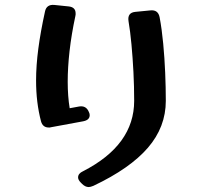

<svg xmlns="http://www.w3.org/2000/svg" viewBox="-20 -717 799 777"><path d="M300 -286Q329 -291 340 -263Q343 -257 343 -251Q343 -231 316 -226L186 -202Q184 -201 181.5 -201Q179 -201 177 -201Q153 -201 146 -226Q136 -264 131 -305Q126 -346 126 -391Q126 -451 135 -519.5Q144 -588 162 -670Q168 -700 200 -697L258 -691Q286 -688 286 -663Q286 -661 286 -658Q286 -655 285 -652Q269 -577 261.5 -510.5Q254 -444 254 -386Q254 -357 256 -330Q258 -303 262 -279ZM358 35Q346 40 339 40Q325 40 312 27L307 22Q296 11 296 1Q296 -15 316 -24Q523 -130 523 -309Q523 -367 520 -425.5Q517 -484 512 -537.5Q507 -591 500 -632Q495 -666 528 -669L589 -675Q620 -678 626 -647Q635 -599 640.5 -540.5Q646 -482 648.5 -422.5Q651 -363 651 -309Q651 -203 578.5 -119Q506 -35 358 35Z"/></svg>

Font: Yusei Magic
Style: Regular
Weight: 400
Designer: Tanukizamurai
Foundry: Yusei Magic Project
Version: Version 1.200